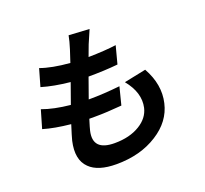

<svg xmlns="http://www.w3.org/2000/svg" viewBox="-143 -977 1286 1203"><g transform="rotate(-20 500.0 -375.0)"><path d="M807 -439Q875 -317 848 -201Q822 -87 711 -17Q597 56 437 56Q314 56 259 1Q198 -58 225 -177Q232 -205 255 -277Q146 -288 73 -310L108 -430Q184 -402 294 -391L342 -526Q233 -537 153 -561L186 -676Q260 -649 381 -639Q388 -658 407 -718Q424 -772 430 -806L567 -798Q544 -747 529 -710Q525 -701 517 -678L501 -635Q613 -637 686 -647L655 -529Q564 -520 459 -520Q433 -447 411 -385H418Q506 -385 620 -397L590 -279Q487 -270 413 -270H373Q355 -212 352 -198Q323 -72 471 -72Q572 -72 640 -114Q704 -153 719 -217Q740 -312 661 -409Z"/></g></svg>

Font: KaiGen Gothic CN Bold
Style: Bold
Weight: 700
Designer: Ryoko NISHIZUKA  (kana & ideographs); Paul D. Hunt (Latin, Greek & Cyrillic); Wenlong ZHANG  (bopomofo); Sandoll Communi
Foundry: Adobe Systems Incorporated
Version: Version 1.002.20150501